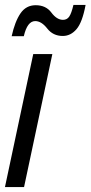

<svg xmlns="http://www.w3.org/2000/svg" viewBox="-21 -754 365 774"><path d="M-1 0 113 -536H190L76 0ZM26 -608H75Q89 -669 121 -669Q146 -669 169.5 -639Q193 -609 232 -609Q264 -609 287.5 -636.5Q311 -664 324 -734H275Q267 -700 258 -687Q249 -674 233 -674Q208 -674 186 -703.5Q164 -733 123 -733Q84 -733 61.5 -700Q39 -667 26 -608Z"/></svg>

Font: Noto Sans UI Condensed
Style: Italic
Weight: 400
Width: 3
Italic angle: -12°
Designer: Monotype Design Team
Foundry: Monotype Imaging Inc.
Version: Version 1.901